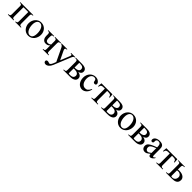

<svg xmlns="http://www.w3.org/2000/svg" viewBox="630 -2557 4871 4871"><g transform="rotate(45 3065.5 -121.5)"><path d="M287.6 0V-18.6Q303.7 -18.6 314.7 -21.2Q325.7 -23.9 332.3 -31Q338.9 -38.1 341.6 -51Q344.2 -64 344.2 -84.5V-412.1H172.4V-84.5Q172.4 -63.5 175.3 -50.5Q178.2 -37.6 184.8 -30.5Q191.4 -23.4 202.6 -21Q213.9 -18.6 230 -18.6V0H24.9V-18.6Q43.9 -18.6 56.6 -21Q69.3 -23.4 76.9 -30.5Q84.5 -37.6 87.6 -50.5Q90.8 -63.5 90.8 -84.5V-367.7Q90.8 -386.2 87.9 -398.2Q85 -410.2 77.6 -417Q70.3 -423.8 57.6 -426.5Q44.9 -429.2 24.9 -429.2V-447.3H492.2V-429.2Q473.6 -429.2 460.9 -427.2Q448.2 -425.3 440.7 -418.7Q433.1 -412.1 429.7 -399.9Q426.3 -387.7 426.3 -367.7V-84.5Q426.3 -64 429.2 -51Q432.1 -38.1 439.7 -31Q447.3 -23.9 460 -21.2Q472.7 -18.6 492.2 -18.6V0Z M891.6 -194.3Q891.6 -244.1 881.8 -287.1Q872.1 -330.1 854 -361.6Q835.9 -393.1 810.1 -411.1Q784.2 -429.2 752 -429.2Q732.9 -429.2 713.1 -420.9Q693.4 -412.6 677.2 -393.1Q661.1 -373.5 651.1 -341.1Q641.1 -308.6 641.1 -259.8Q641.1 -211.9 651.1 -168.5Q661.1 -125 679.7 -92.3Q698.2 -59.6 724.4 -40.3Q750.5 -21 782.7 -21Q806.6 -21 826.9 -30Q847.2 -39.1 861.3 -59.6Q875.5 -80.1 883.5 -113.3Q891.6 -146.5 891.6 -194.3ZM982.9 -231.9Q982.9 -188.5 969 -144.8Q955.1 -101.1 927.5 -65.4Q899.9 -29.8 858.6 -7.6Q817.4 14.6 762.2 14.6Q715.3 14.6 676.5 -4.4Q637.7 -23.4 609.6 -55.7Q581.5 -87.9 566.2 -130.4Q550.8 -172.9 550.8 -219.2Q550.8 -264.6 565.7 -307.9Q580.6 -351.1 608.6 -384.8Q636.7 -418.5 676.8 -439.2Q716.8 -460 767.1 -460Q815.4 -460 855 -442.4Q894.5 -424.8 923.1 -394Q951.7 -363.3 967.3 -321.5Q982.9 -279.8 982.9 -231.9Z M1272.9 0V-17.6Q1292.5 -17.6 1305.2 -20.3Q1317.9 -22.9 1325.2 -30.3Q1332.5 -37.6 1335.2 -50.5Q1337.9 -63.5 1337.9 -83.5V-209.5Q1323.2 -192.4 1307.9 -182.1Q1292.5 -171.9 1277.1 -166.5Q1261.7 -161.1 1246.8 -159.4Q1231.9 -157.7 1217.8 -157.7Q1183.6 -157.7 1160.2 -172.1Q1136.7 -186.5 1122.1 -208.3Q1107.4 -230 1101.1 -255.6Q1094.7 -281.2 1094.7 -303.2V-362.8Q1094.7 -383.3 1091.8 -396.2Q1088.9 -409.2 1081.5 -416.5Q1074.2 -423.8 1061.5 -426.5Q1048.8 -429.2 1029.3 -429.2V-447.3H1241.7V-429.2Q1221.7 -429.2 1209 -427Q1196.3 -424.8 1189 -417.7Q1181.6 -410.6 1179 -397.5Q1176.3 -384.3 1176.3 -362.8V-303.2Q1176.3 -288.6 1178.7 -271.5Q1181.2 -254.4 1188.5 -240Q1195.8 -225.6 1210 -216.1Q1224.1 -206.5 1247.6 -206.5Q1256.8 -206.5 1267.1 -207.5Q1277.3 -208.5 1288.8 -211.9Q1300.3 -215.3 1312.5 -222.2Q1324.7 -229 1337.9 -240.7V-362.8Q1337.9 -383.3 1335.2 -396.2Q1332.5 -409.2 1325.2 -416.5Q1317.9 -423.8 1305.2 -426.5Q1292.5 -429.2 1272.9 -429.2V-447.3H1485.4V-429.2Q1465.3 -429.2 1452.6 -427Q1439.9 -424.8 1432.6 -417.7Q1425.3 -410.6 1422.6 -397.5Q1419.9 -384.3 1419.9 -362.8V-83.5Q1419.9 -62 1422.6 -48.8Q1425.3 -35.6 1432.6 -28.8Q1439.9 -22 1452.6 -19.8Q1465.3 -17.6 1485.4 -17.6V0Z M1991.7 -429.2Q1981 -428.2 1972.7 -426Q1964.4 -423.8 1956.8 -416.7Q1949.2 -409.7 1941.9 -396.7Q1934.6 -383.8 1925.3 -361.8L1743.2 84.5Q1730.5 116.2 1713.1 140.9Q1695.8 165.5 1676 182.4Q1656.2 199.2 1634.8 208Q1613.3 216.8 1592.3 216.8Q1577.6 216.8 1565.4 212.4Q1553.2 208 1544.4 200.4Q1535.6 192.9 1530.8 182.6Q1525.9 172.4 1525.9 160.6Q1525.9 141.1 1538.6 128.9Q1551.3 116.7 1576.2 116.7Q1584 116.7 1594.5 119.4Q1605 122.1 1615.2 125.2Q1625.5 128.4 1633.3 131.1Q1641.1 133.8 1644 133.8Q1651.9 133.8 1660.2 130.1Q1668.5 126.5 1677 117.9Q1685.5 109.4 1694.3 95.2Q1703.1 81.1 1711.9 59.6L1743.2 -18.6L1582.5 -355.5Q1578.1 -364.3 1572 -376.2Q1565.9 -388.2 1556.6 -399.4Q1547.4 -410.6 1534.2 -419.2Q1521 -427.7 1502.9 -429.2V-447.3H1711.9V-429.2H1701.2Q1683.1 -429.2 1669.9 -420.9Q1656.7 -412.6 1656.7 -396.5Q1656.7 -386.2 1660.9 -373.5Q1665 -360.8 1673.3 -343.8L1781.7 -118.7L1881.8 -365.7Q1889.2 -379.4 1891.4 -394.8Q1893.6 -410.2 1887.7 -418.5Q1886.2 -420.4 1884.3 -422.4Q1882.3 -424.3 1877.9 -425.8Q1873.5 -427.2 1866 -428.2Q1858.4 -429.2 1846.2 -429.2V-447.3H1991.7Z M2321.8 -333Q2321.8 -352.1 2315.7 -367.4Q2309.6 -382.8 2295.2 -393.8Q2280.8 -404.8 2257.3 -410.9Q2233.9 -417 2198.7 -417H2169.9V-248L2197.8 -247.1Q2223.1 -247.1 2245.8 -252.7Q2268.6 -258.3 2285.4 -269.3Q2302.2 -280.3 2312 -296.1Q2321.8 -312 2321.8 -333ZM2342.8 -122.1Q2342.8 -168 2306.6 -191.9Q2270.5 -215.8 2203.6 -215.8Q2197.8 -215.8 2191.9 -215.6Q2186 -215.3 2181.2 -215.3Q2175.8 -214.8 2169.9 -214.8V-40.5Q2179.7 -36.6 2192.4 -34.2Q2205.1 -31.7 2225.6 -31.7Q2284.2 -31.7 2313.5 -56.4Q2342.8 -81.1 2342.8 -122.1ZM2437.5 -122.1Q2437.5 -110.4 2434.8 -97.7Q2432.1 -85 2426 -72.8Q2419.9 -60.5 2410.4 -50Q2400.9 -39.6 2387.2 -31.7Q2373.5 -24.4 2360.8 -18.3Q2348.1 -12.2 2331.3 -8.3Q2314.5 -4.4 2291.3 -2.2Q2268.1 0 2234.4 0H2012.2V-18.6Q2034.2 -18.6 2048.8 -20.3Q2063.5 -22 2072.3 -28.8Q2081.1 -35.6 2084.7 -48.6Q2088.4 -61.5 2088.4 -84.5V-361.8Q2088.4 -385.3 2084.5 -398.7Q2080.6 -412.1 2071.8 -418.9Q2063 -425.8 2048.3 -427.5Q2033.7 -429.2 2012.2 -429.2V-447.3H2241.7Q2278.8 -447.3 2305.9 -441.9Q2333 -436.5 2351.3 -427.5Q2369.6 -418.5 2380.9 -406.5Q2392.1 -394.5 2398.2 -381.8Q2404.3 -369.1 2406.2 -356.4Q2408.2 -343.8 2408.2 -333Q2408.2 -316.4 2402.8 -301Q2397.5 -285.6 2386.2 -272.9Q2375 -260.3 2356.9 -250.7Q2338.9 -241.2 2313.5 -235.8Q2347.7 -229.5 2371.3 -218Q2395 -206.5 2409.7 -191.7Q2424.3 -176.8 2430.9 -158.9Q2437.5 -141.1 2437.5 -122.1Z M2880.9 -169.9Q2874.5 -129.4 2856.9 -95.5Q2839.4 -61.5 2814.2 -37.1Q2789.1 -12.7 2758.1 1Q2727.1 14.6 2694.3 14.6Q2654.8 14.6 2620.1 -2.2Q2585.4 -19 2559.6 -50Q2533.7 -81.1 2518.8 -125Q2503.9 -168.9 2503.9 -223.1Q2503.9 -276.4 2521 -319.8Q2538.1 -363.3 2567.1 -394.5Q2596.2 -425.8 2635 -442.9Q2673.8 -460 2717.3 -460Q2784.2 -460 2826.2 -425.3Q2847.2 -408.2 2858.4 -390.1Q2869.6 -372.1 2869.6 -353.5Q2869.6 -336.4 2858.2 -324.2Q2846.7 -312 2823.7 -312Q2816.4 -312 2807.6 -313.5Q2798.8 -314.9 2790.8 -320.6Q2782.7 -326.2 2776.9 -337.6Q2771 -349.1 2769.5 -369.1Q2767.1 -395.5 2751.2 -411.9Q2735.4 -428.2 2701.7 -428.2Q2673.8 -428.2 2651.9 -415.8Q2629.9 -403.3 2614.7 -381.6Q2599.6 -359.9 2591.8 -330.1Q2584 -300.3 2584 -265.6Q2584 -226.1 2593.5 -189.5Q2603 -152.8 2621.6 -124.8Q2640.1 -96.7 2667 -80.1Q2693.8 -63.5 2729 -63.5Q2749.5 -63.5 2768.3 -68.1Q2787.1 -72.8 2804.2 -85.4Q2821.3 -98.1 2837.2 -120.4Q2853 -142.6 2867.7 -177.2Z M3321.3 -335Q3317.9 -358.9 3310.1 -374Q3302.2 -389.2 3290 -397.7Q3277.8 -406.2 3261 -409.2Q3244.1 -412.1 3222.2 -412.1H3174.3V-83.5Q3174.3 -66.9 3176.3 -54.7Q3178.2 -42.5 3184.3 -34.4Q3190.4 -26.4 3201.4 -22.5Q3212.4 -18.6 3230.5 -18.6H3249.5V0H3017.6V-18.6H3036.6Q3054.7 -18.6 3065.7 -22.5Q3076.7 -26.4 3082.8 -34.4Q3088.9 -42.5 3090.8 -54.7Q3092.8 -66.9 3092.8 -83.5V-412.1H3044.4Q3022.9 -412.1 3006.1 -409.2Q2989.3 -406.2 2977.1 -397.7Q2964.8 -389.2 2957 -374Q2949.2 -358.9 2945.8 -335H2926.3L2935.5 -447.3H3331.5L3340.8 -335Z M3676.8 -333Q3676.8 -352.1 3670.7 -367.4Q3664.6 -382.8 3650.1 -393.8Q3635.7 -404.8 3612.3 -410.9Q3588.9 -417 3553.7 -417H3524.9V-248L3552.7 -247.1Q3578.1 -247.1 3600.8 -252.7Q3623.5 -258.3 3640.4 -269.3Q3657.2 -280.3 3667 -296.1Q3676.8 -312 3676.8 -333ZM3697.8 -122.1Q3697.8 -168 3661.6 -191.9Q3625.5 -215.8 3558.6 -215.8Q3552.7 -215.8 3546.9 -215.6Q3541 -215.3 3536.1 -215.3Q3530.8 -214.8 3524.9 -214.8V-40.5Q3534.7 -36.6 3547.4 -34.2Q3560.1 -31.7 3580.6 -31.7Q3639.2 -31.7 3668.5 -56.4Q3697.8 -81.1 3697.8 -122.1ZM3792.5 -122.1Q3792.5 -110.4 3789.8 -97.7Q3787.1 -85 3781 -72.8Q3774.9 -60.5 3765.4 -50Q3755.9 -39.6 3742.2 -31.7Q3728.5 -24.4 3715.8 -18.3Q3703.1 -12.2 3686.3 -8.3Q3669.4 -4.4 3646.2 -2.2Q3623 0 3589.4 0H3367.2V-18.6Q3389.2 -18.6 3403.8 -20.3Q3418.5 -22 3427.2 -28.8Q3436 -35.6 3439.7 -48.6Q3443.4 -61.5 3443.4 -84.5V-361.8Q3443.4 -385.3 3439.5 -398.7Q3435.5 -412.1 3426.8 -418.9Q3418 -425.8 3403.3 -427.5Q3388.7 -429.2 3367.2 -429.2V-447.3H3596.7Q3633.8 -447.3 3660.9 -441.9Q3688 -436.5 3706.3 -427.5Q3724.6 -418.5 3735.8 -406.5Q3747.1 -394.5 3753.2 -381.8Q3759.3 -369.1 3761.2 -356.4Q3763.2 -343.8 3763.2 -333Q3763.2 -316.4 3757.8 -301Q3752.4 -285.6 3741.2 -272.9Q3730 -260.3 3711.9 -250.7Q3693.8 -241.2 3668.5 -235.8Q3702.6 -229.5 3726.3 -218Q3750 -206.5 3764.6 -191.7Q3779.3 -176.8 3785.9 -158.9Q3792.5 -141.1 3792.5 -122.1Z M4199.7 -194.3Q4199.7 -244.1 4189.9 -287.1Q4180.2 -330.1 4162.1 -361.6Q4144 -393.1 4118.2 -411.1Q4092.3 -429.2 4060.1 -429.2Q4041 -429.2 4021.2 -420.9Q4001.5 -412.6 3985.4 -393.1Q3969.2 -373.5 3959.2 -341.1Q3949.2 -308.6 3949.2 -259.8Q3949.2 -211.9 3959.2 -168.5Q3969.2 -125 3987.8 -92.3Q4006.3 -59.6 4032.5 -40.3Q4058.6 -21 4090.8 -21Q4114.7 -21 4135 -30Q4155.3 -39.1 4169.4 -59.6Q4183.6 -80.1 4191.7 -113.3Q4199.7 -146.5 4199.7 -194.3ZM4291 -231.9Q4291 -188.5 4277.1 -144.8Q4263.2 -101.1 4235.6 -65.4Q4208 -29.8 4166.7 -7.6Q4125.5 14.6 4070.3 14.6Q4023.4 14.6 3984.6 -4.4Q3945.8 -23.4 3917.7 -55.7Q3889.6 -87.9 3874.3 -130.4Q3858.9 -172.9 3858.9 -219.2Q3858.9 -264.6 3873.8 -307.9Q3888.7 -351.1 3916.7 -384.8Q3944.8 -418.5 3984.9 -439.2Q4024.9 -460 4075.2 -460Q4123.5 -460 4163.1 -442.4Q4202.6 -424.8 4231.2 -394Q4259.8 -363.3 4275.4 -321.5Q4291 -279.8 4291 -231.9Z M4649.9 -333Q4649.9 -352.1 4643.8 -367.4Q4637.7 -382.8 4623.3 -393.8Q4608.9 -404.8 4585.4 -410.9Q4562 -417 4526.9 -417H4498V-248L4525.9 -247.1Q4551.3 -247.1 4574 -252.7Q4596.7 -258.3 4613.5 -269.3Q4630.4 -280.3 4640.1 -296.1Q4649.9 -312 4649.9 -333ZM4670.9 -122.1Q4670.9 -168 4634.8 -191.9Q4598.6 -215.8 4531.7 -215.8Q4525.9 -215.8 4520 -215.6Q4514.2 -215.3 4509.3 -215.3Q4503.9 -214.8 4498 -214.8V-40.5Q4507.8 -36.6 4520.5 -34.2Q4533.2 -31.7 4553.7 -31.7Q4612.3 -31.7 4641.6 -56.4Q4670.9 -81.1 4670.9 -122.1ZM4765.6 -122.1Q4765.6 -110.4 4762.9 -97.7Q4760.3 -85 4754.2 -72.8Q4748 -60.5 4738.5 -50Q4729 -39.6 4715.3 -31.7Q4701.7 -24.4 4689 -18.3Q4676.3 -12.2 4659.4 -8.3Q4642.6 -4.4 4619.4 -2.2Q4596.2 0 4562.5 0H4340.3V-18.6Q4362.3 -18.6 4377 -20.3Q4391.6 -22 4400.4 -28.8Q4409.2 -35.6 4412.8 -48.6Q4416.5 -61.5 4416.5 -84.5V-361.8Q4416.5 -385.3 4412.6 -398.7Q4408.7 -412.1 4399.9 -418.9Q4391.1 -425.8 4376.5 -427.5Q4361.8 -429.2 4340.3 -429.2V-447.3H4569.8Q4606.9 -447.3 4634 -441.9Q4661.1 -436.5 4679.4 -427.5Q4697.8 -418.5 4709 -406.5Q4720.2 -394.5 4726.3 -381.8Q4732.4 -369.1 4734.4 -356.4Q4736.3 -343.8 4736.3 -333Q4736.3 -316.4 4731 -301Q4725.6 -285.6 4714.4 -272.9Q4703.1 -260.3 4685.1 -250.7Q4667 -241.2 4641.6 -235.8Q4675.8 -229.5 4699.5 -218Q4723.1 -206.5 4737.8 -191.7Q4752.4 -176.8 4759 -158.9Q4765.6 -141.1 4765.6 -122.1Z M5083 -267.6Q5026.4 -245.6 4993.4 -227.3Q4960.4 -209 4943.4 -192.4Q4926.3 -175.8 4921.6 -160.4Q4917 -145 4917 -128.9Q4917 -111.3 4922.4 -96.7Q4927.7 -82 4936.8 -71Q4945.8 -60.1 4958.3 -53.7Q4970.7 -47.4 4984.9 -46.9Q5003.9 -45.9 5028.1 -58.6Q5052.2 -71.3 5083 -96.2ZM5242.2 -64.5Q5187 8.3 5135.3 8.3Q5124.5 8.3 5115 4.9Q5105.5 1.5 5098.4 -6.8Q5091.3 -15.1 5087.2 -29.1Q5083 -43 5083 -64.5Q5053.7 -41.5 5034.4 -27.1Q5015.1 -12.7 5000.2 -4.9Q4985.4 2.9 4971.9 5.6Q4958.5 8.3 4940.9 8.3Q4917 8.3 4897.5 0.2Q4877.9 -7.8 4863.8 -22.7Q4849.6 -37.6 4841.8 -58.8Q4834 -80.1 4834 -106Q4834 -130.9 4843 -153.3Q4852.1 -175.8 4878.9 -198.5Q4905.8 -221.2 4954.6 -245.1Q5003.4 -269 5083 -296.4V-314.9Q5083 -347.2 5077.9 -369.1Q5072.8 -391.1 5062.5 -405Q5052.2 -418.9 5036.4 -425Q5020.5 -431.2 4999.5 -431.2Q4968.8 -431.2 4951.2 -415.3Q4933.6 -399.4 4932.1 -376.5L4933.1 -347.2Q4934.1 -326.2 4922.6 -313.7Q4911.1 -301.3 4892.6 -301.3Q4873 -301.3 4862.3 -313.7Q4851.6 -326.2 4851.6 -348.1Q4851.6 -374.5 4865 -395.3Q4878.4 -416 4901.1 -430.4Q4923.8 -444.8 4953.4 -452.4Q4982.9 -460 5015.1 -460Q5063.5 -460 5093 -449.2Q5122.6 -438.5 5138.7 -418.7Q5154.8 -398.9 5159.9 -370.8Q5165 -342.8 5165 -307.6V-155.3Q5165 -124 5166 -104Q5167 -84 5167.5 -77.1Q5169.9 -64 5174.8 -58.6Q5179.7 -53.2 5189 -53.2Q5193.4 -53.2 5197 -54.2Q5200.7 -55.2 5206.3 -59.3Q5211.9 -63.5 5220.2 -71.3Q5228.5 -79.1 5242.2 -92.8Z M5649.4 -335Q5646 -358.9 5638.2 -374Q5630.4 -389.2 5618.2 -397.7Q5606 -406.2 5589.1 -409.2Q5572.3 -412.1 5550.3 -412.1H5502.4V-83.5Q5502.4 -66.9 5504.4 -54.7Q5506.3 -42.5 5512.5 -34.4Q5518.6 -26.4 5529.5 -22.5Q5540.5 -18.6 5558.6 -18.6H5577.6V0H5345.7V-18.6H5364.7Q5382.8 -18.6 5393.8 -22.5Q5404.8 -26.4 5410.9 -34.4Q5417 -42.5 5418.9 -54.7Q5420.9 -66.9 5420.9 -83.5V-412.1H5372.6Q5351.1 -412.1 5334.2 -409.2Q5317.4 -406.2 5305.2 -397.7Q5293 -389.2 5285.2 -374Q5277.3 -358.9 5273.9 -335H5254.4L5263.7 -447.3H5659.7L5668.9 -335Z M6101.1 -141.6Q6101.1 -95.2 6084.2 -67.4Q6067.4 -39.6 6039.8 -24.7Q6012.2 -9.8 5977.3 -4.9Q5942.4 0 5905.8 0H5696.3V-18.6Q5718.8 -18.6 5733.2 -20.3Q5747.6 -22 5756.1 -28.6Q5764.6 -35.2 5768.1 -48.3Q5771.5 -61.5 5771.5 -84.5V-362.8Q5771.5 -385.7 5768.1 -399.2Q5764.6 -412.6 5756.1 -419.2Q5747.6 -425.8 5733.2 -427.5Q5718.8 -429.2 5696.3 -429.2V-447.3H5927.7V-429.2Q5905.8 -429.2 5891.4 -427.5Q5877 -425.8 5868.4 -419.2Q5859.9 -412.6 5856.4 -399.2Q5853 -385.7 5853 -362.8V-272.5L5875.5 -274.4Q5883.3 -275.4 5887.9 -275.9Q5892.6 -276.4 5896 -276.4H5907.7Q5956.5 -276.4 5992.7 -264.9Q6028.8 -253.4 6053 -234.4Q6077.1 -215.3 6089.1 -191.2Q6101.1 -167 6101.1 -141.6ZM6004.9 -143.6Q6004.9 -165 5996.8 -183.3Q5988.8 -201.7 5974.9 -215.1Q5960.9 -228.5 5942.6 -236.1Q5924.3 -243.7 5903.8 -243.7H5893.1Q5888.2 -243.7 5882.6 -243.4Q5877 -243.2 5870.1 -242.4Q5863.3 -241.7 5853 -240.7V-58.6Q5853 -48.3 5854 -42Q5855 -35.6 5859.1 -32Q5863.3 -28.3 5871.8 -27.1Q5880.4 -25.9 5895.5 -25.9Q5923.3 -25.9 5944.1 -36.6Q5964.8 -47.4 5978.3 -64.2Q5991.7 -81.1 5998.3 -102.1Q6004.9 -123 6004.9 -143.6Z"/></g></svg>

Font: Doulos SIL Cyr
Style: Regular
Weight: 400
Designer: Walt Agee, Victor Gaultney, Peter Martin, Debbi Hosken, Becca Hirsbrunner
Foundry: SIL International
Version: Version 5.000